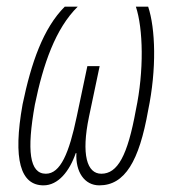

<svg xmlns="http://www.w3.org/2000/svg" viewBox="-20 -548 511 578"><path d="M111 10C155 10 189 -32 208 -87H210C207 -31 234 10 279 10C356 10 399 -63 426 -216C452 -341 448 -462 426 -528H389C411 -462 414 -335 389 -217C364 -79 334 -25 285 -25C242 -25 224 -82 248 -197L280 -349H243L211 -197C188 -87 162 -25 118 -25C69 -25 60 -94 85 -233C110 -355 147 -462 214 -528H175C110 -463 74 -359 48 -234C18 -67 42 10 111 10Z"/></svg>

Font: Noto Sans ExtraCondensed ExtraLight
Style: Italic
Weight: 200
Width: 2
Italic angle: -12°
Designer: Monotype Design Team
Foundry: Monotype Imaging Inc.
Version: Version 2.013